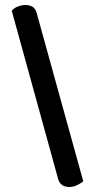

<svg xmlns="http://www.w3.org/2000/svg" viewBox="-20 -686 386 768"><path d="M313 39Q303 48 287.5 55Q272 62 258 62Q241 62 229 54.5Q217 47 212 28L27 -643Q36 -654 51.5 -660Q67 -666 81 -666Q98 -666 110 -659Q122 -652 127 -633Z"/></svg>

Font: Baloo 2 Medium
Style: Regular
Weight: 500
Designer: Sarang Kulkarni and Ek Type
Foundry: Ek Type
Version: Version 1.640;hotconv 1.0.111;makeotfexe 2.5.65597; ttfautoh